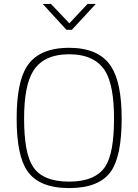

<svg xmlns="http://www.w3.org/2000/svg" viewBox="-20 -952 706 980"><path d="M333 -25Q467 -25 518 -103Q562 -171 562 -347Q562 -512 519 -586Q466 -675 333 -675Q201 -675 148 -587Q103 -512 103 -347Q103 -170 148 -102Q197 -25 333 -25ZM333 8Q179 8 119 -80Q65 -159 65 -347Q65 -533 118 -614Q179 -708 333 -708Q485 -708 547 -613Q601 -530 601 -347Q601 -157 547 -78Q487 8 333 8ZM347 -800H319L198 -932H240L334 -833L427 -932H469Z"/></svg>

Font: Storia Sans Thin
Style: Regular
Weight: 100
Designer: Accademia di Belle Arti di Urbino and others
Foundry: Accademia di Belle Arti di Urbino and others.
Version: Version 60.001;May 25, 2020;FontCreator 12.0.0.2522 64-bit